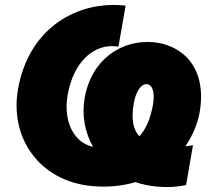

<svg xmlns="http://www.w3.org/2000/svg" viewBox="-20 -739 857 778"><path d="M353 15C419 21 478 14 529 -1C555 8 584 14 615 17C657 21 697 19 734 11L762 -151C753 -149 742 -147 731 -146C761 -190 781 -238 789 -284C821 -470 714 -558 601 -568C474 -579 351 -500 323 -342C311 -274 323 -204 357 -144C283 -160 235 -241 254 -354C277 -484 353 -552 433 -552C443 -552 451 -551 460 -550L489 -716C478 -718 453 -719 439 -719C278 -719 96 -620 53 -378C18 -177 143 -4 353 15ZM522 -320C531 -372 554 -400 575 -398C596 -397 609 -368 600 -315C589 -255 570 -214 545 -187C517 -216 512 -261 522 -320Z"/></svg>

Font: Fixel Display Black
Style: Italic
Weight: 900
Italic angle: -10°
Designer: AlfaBravo + MacPaw
Foundry: Kyrylo Tkachov, Marchela Mozhyna, Serhii Makarenko, Maria Weinstein, Zakhar Kryvoshyya
Version: Version 1.210;Glyphs 3.2 (3217)